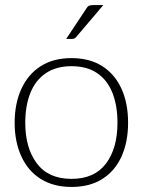

<svg xmlns="http://www.w3.org/2000/svg" viewBox="-20 -734 565 760"><path d="M263 -504Q335 -504 385 -472Q435 -440 461 -382.5Q487 -325 487 -248Q487 -172 461 -114.5Q435 -57 385 -25.5Q335 6 263 6Q192 6 141.5 -25.5Q91 -57 64.5 -115Q38 -173 38 -248Q38 -324 64.5 -382Q91 -440 141 -472Q191 -504 263 -504ZM263 -26Q354 -26 399.5 -86.5Q445 -147 445 -248Q445 -316 425 -366.5Q405 -417 364.5 -444.5Q324 -472 263 -472Q202 -472 161 -444Q120 -416 100 -365.5Q80 -315 80 -248Q80 -148 126 -87Q172 -26 263 -26ZM242 -580 321 -699Q326 -708 332 -711Q338 -714 349 -714H389L282 -588Q279 -584 275 -582Q271 -580 266 -580Z"/></svg>

Font: Aleo ExtraLight
Style: Regular
Weight: 250
Designer: Alessio Laiso
Foundry: Alessio Laiso
Version: Version 2.001;gftools[0.9.29]